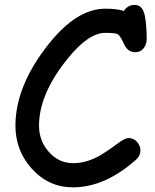

<svg xmlns="http://www.w3.org/2000/svg" viewBox="-20 -764 643 795"><path d="M539.1 -547.9Q507.8 -547.9 492.2 -584.5Q478.5 -615.7 466.8 -622.6Q456.5 -627.9 416 -627.9Q345.2 -627.9 258.8 -519.5Q141.6 -374 141.6 -243.7Q141.6 -180.7 182.1 -135.3Q223.6 -88.4 282.2 -88.4Q332.5 -88.4 383.3 -114.3Q411.6 -128.9 470.2 -171.9Q498 -192.4 512.2 -192.4Q533.2 -192.4 547.4 -176.5Q561.5 -160.6 561.5 -141.1Q561.5 -119.1 543 -102.5Q414.1 11.7 282.2 11.7Q181.2 11.7 111.3 -65.9Q43.9 -141.1 43.9 -243.7Q43.9 -409.2 182.6 -583Q298.3 -728 416 -728Q439.9 -728 459 -725.8Q478 -723.6 492.7 -718.8Q509.8 -743.7 537.1 -743.7Q570.8 -743.7 579.6 -699.2Q587.4 -659.7 587.4 -602.1Q587.4 -582 576.7 -566.9Q563.5 -547.9 539.1 -547.9Z"/></svg>

Font: YBG Kramawirya
Style: Regular
Weight: 400
Designer: R.S. Wihananto
Foundry: R.S. Wihananto
Version: Version 2.0.1